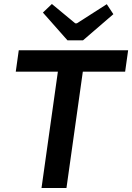

<svg xmlns="http://www.w3.org/2000/svg" viewBox="-20 -942 662 962"><path d="M318 -740 195 -879 240 -922 357 -825H365L515 -921L548 -871L396 -740ZM607 -583H395L313 0H188L270 -583H59L74 -690H622Z"/></svg>

Font: Exo 2.0 Semi Bold
Style: Italic
Weight: 600
Italic angle: -8°
Designer: Natanael Gama
Version: Version 1.001;PS 001.001;hotconv 1.0.70;makeotf.lib2.5.58329